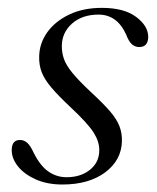

<svg xmlns="http://www.w3.org/2000/svg" viewBox="-20 -472 408 500"><path d="M153 -10.5Q190.5 -10.5 214.5 -30Q238.5 -49.5 238.5 -80.5Q239 -102.5 224 -126.5Q209 -150.5 163.5 -193Q131.5 -223 113.8 -244Q96 -265 88.8 -283.5Q81.5 -302 82 -324.5Q82.5 -359 103 -387.8Q123.5 -416.5 160 -434Q196.5 -451.5 245 -451.5Q303 -451.5 334.2 -428.2Q365.5 -405 366 -376.5Q366 -349.5 342.5 -349.5Q332 -349.5 323.8 -356.5Q315.5 -363.5 308.5 -382Q285 -434 236.5 -434Q194 -434 167.5 -410.5Q141 -387 141 -351.5Q141 -334.5 146.5 -318.5Q152 -302.5 168.5 -282.2Q185 -262 217.5 -231.5Q249.5 -202 267 -181.5Q284.5 -161 291.2 -143Q298 -125 297.5 -104.5Q296.5 -55 254 -23.2Q211.5 8.5 142.5 8.5Q103 8.5 73.2 -4.8Q43.5 -18 27 -38.5Q10.5 -59 10.5 -81Q10.5 -107.5 32 -107.5Q42.5 -107.5 51 -100Q59.5 -92.5 68 -73.5Q85.5 -39 106.8 -24.8Q128 -10.5 153 -10.5Z"/></svg>

Font: Fraunces 72pt Light
Style: Italic
Weight: 300
Italic angle: -16°
Version: Version 1.000;[b76b70a41]